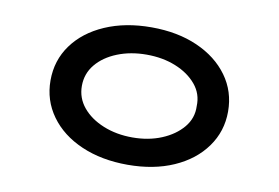

<svg xmlns="http://www.w3.org/2000/svg" viewBox="-63 -641 1095 754"><g transform="rotate(10 484.0 -264.0)"><path d="M485 10Q381 10 300.5 -25Q220 -60 175 -122.5Q130 -185 130 -264Q130 -344 175 -406Q220 -468 300.5 -503Q381 -538 485 -538Q589 -538 668.5 -503Q748 -468 793 -406Q838 -344 838 -264Q838 -185 793 -122.5Q748 -60 668.5 -25Q589 10 485 10ZM485 -99Q549 -99 601 -120.5Q653 -142 684 -179Q715 -216 713 -264Q715 -313 684 -350Q653 -387 601 -408Q549 -429 485 -429Q421 -429 368.5 -408Q316 -387 285.5 -350Q255 -313 255 -264Q255 -216 285.5 -179Q316 -142 368.5 -120.5Q421 -99 485 -99Z"/></g></svg>

Font: Lexend Zetta Medium
Style: Regular
Weight: 500
Designer: Bonnie Shaver-Troup, Thomas Jockin
Foundry: Lexend
Version: Version 1.007